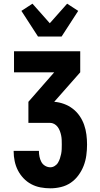

<svg xmlns="http://www.w3.org/2000/svg" viewBox="-20 -1013 540 1041"><path d="M253 8Q226 8 199.5 3Q173 -2 149.5 -14.5Q126 -27 107.5 -46.5Q89 -66 77 -89.5Q65 -113 59.5 -139.5Q54 -166 54 -192V-195H191V-194Q191 -179 194 -164Q197 -149 204 -135.5Q211 -122 224.5 -114Q238 -106 253 -106Q265 -106 276.5 -113Q288 -120 294.5 -131Q301 -142 305 -154Q309 -166 311.5 -178.5Q314 -191 314.5 -204Q315 -217 315 -229Q315 -242 314.5 -254.5Q314 -267 311.5 -279Q309 -291 304.5 -303Q300 -315 292.5 -325Q285 -335 274 -341Q263 -347 250 -347H134V-461L274 -621H56V-735H415V-621L274 -461Q301 -459 327 -449.5Q353 -440 374.5 -423.5Q396 -407 411.5 -384.5Q427 -362 436 -336.5Q445 -311 448.5 -283.5Q452 -256 452 -229Q452 -200 448 -170.5Q444 -141 433.5 -114Q423 -87 405.5 -63Q388 -39 364 -22.5Q340 -6 311 1Q282 8 253 8ZM186 -815 96 -954 156 -993 250 -887 344 -993 404 -954 314 -815Z"/></svg>

Font: Iosevka Term Curly Heavy
Style: Regular
Weight: 900
Designer: Belleve Invis
Foundry: Belleve Invis
Version: Version 32.3.0